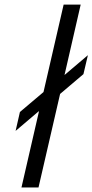

<svg xmlns="http://www.w3.org/2000/svg" viewBox="-20 -827 408 847"><path d="M152.3 -337.4 48.8 -249.5 67.9 -333 171.9 -420.9 260.7 -806.6H335.9L264.6 -496.1L367.7 -583.5L348.1 -500L245.1 -412.6L149.9 0H74.7Z"/></svg>

Font: Glacial Indifference
Style: Italic
Weight: 400
Designer: Alfredo Marco Pradil
Foundry: Alfredo Marco Pradil
Version: Version 1.312